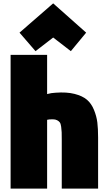

<svg xmlns="http://www.w3.org/2000/svg" viewBox="-20 -1106 629 1141"><path d="M563 15H347V-255Q347 -262 347 -275Q347 -306 346.5 -320Q346 -334 343.5 -352.5Q341 -371 335.5 -378.5Q330 -386 319.5 -391.5Q309 -397 293 -397Q270 -397 260 -394V15H43V-780H260V-547Q285 -554 310 -555Q376 -560 423 -548Q470 -536 496.5 -513.5Q523 -491 538.5 -453Q554 -415 558.5 -378Q563 -341 563 -288ZM296 -883 191 -802 96 -912 296 -1086 492 -912 401 -802Z"/></svg>

Font: Repo
Style: ExtraBlack
Weight: 1000
Designer: Stefan Peev
Foundry: Context Ltd
Version: Version 001.000